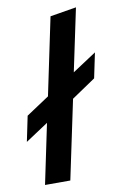

<svg xmlns="http://www.w3.org/2000/svg" viewBox="-88 -782 525 830"><g transform="rotate(-10 174.5 -366.5)"><path d="M41 0 96 -263 -4 -197 19 -308 120 -375 191 -714 306 -733 248 -458 353 -527 330 -417 225 -346 152 0Z"/></g></svg>

Font: Red Hat Text SemiBold
Style: Italic
Weight: 600
Italic angle: -12°
Designer: Pentagram, MCKL
Foundry: Pentagram, MCKL
Version: Version 1.023